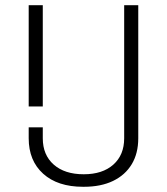

<svg xmlns="http://www.w3.org/2000/svg" viewBox="-20 -706 640 736"><path d="M90 -298V-686H144V-298ZM298 10Q201 10 145.5 -40Q90 -90 90 -176V-218H144V-176Q144 -112 186 -75Q228 -38 301 -38Q373 -38 414.5 -75Q456 -112 456 -176V-686H510V-176Q510 -118 485 -76.5Q460 -35 413.5 -12.5Q367 10 302 10Z"/></svg>

Font: Chivo Mono Medium Thin
Style: Regular
Weight: 250
Monospace: yes
Version: Version 1.008